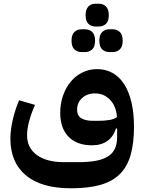

<svg xmlns="http://www.w3.org/2000/svg" viewBox="-20 -783 781 1036"><path d="M363 233Q203 233 119.5 163Q36 93 36 -35Q36 -80 48.5 -135Q61 -190 83 -242L169 -217Q150 -175 138 -131.5Q126 -88 126 -54Q126 15 179 53.5Q232 92 326 92H400Q458 92 498 84.5Q538 77 563.5 60.5Q589 44 600.5 18Q612 -8 612 -45V-90H606Q576 1 476 1Q395 1 350 -45Q305 -91 305 -174Q305 -224 320 -267Q335 -310 361.5 -342Q388 -374 424.5 -392Q461 -410 504 -410Q551 -410 588 -389Q625 -368 650.5 -328Q676 -288 689.5 -230Q703 -172 703 -99Q703 -9 684.5 54.5Q666 118 625.5 157.5Q585 197 520.5 215Q456 233 363 233ZM504 -131Q545 -131 570.5 -135.5Q596 -140 611 -151Q607 -210 574 -244.5Q541 -279 493 -279Q450 -279 423 -254Q396 -229 396 -191Q396 -159 418.5 -145Q441 -131 483 -131ZM570 -502Q547 -502 531.5 -516.5Q516 -531 516 -563Q516 -596 531.5 -610.5Q547 -625 570 -625H588Q611 -625 626.5 -610.5Q642 -596 642 -563Q642 -531 626.5 -516.5Q611 -502 588 -502ZM421 -502Q397 -502 381.5 -516.5Q366 -531 366 -563Q366 -596 381.5 -610.5Q397 -625 421 -625H438Q462 -625 477.5 -610.5Q493 -596 493 -563Q493 -531 477.5 -516.5Q462 -502 438 -502ZM496 -640Q472 -640 457 -654.5Q442 -669 442 -701Q442 -733 457 -748Q472 -763 496 -763H513Q537 -763 552 -748Q567 -733 567 -701Q567 -669 552 -654.5Q537 -640 513 -640Z"/></svg>

Font: IBM Plex Sans Arabic SemiBold
Style: Regular
Weight: 600
Designer: Mike Abbink, Paul van der Laan, Pieter van Rosmalen, Wael Morcos, Khajak Apelian
Foundry: Bold Monday
Version: Version 1.1